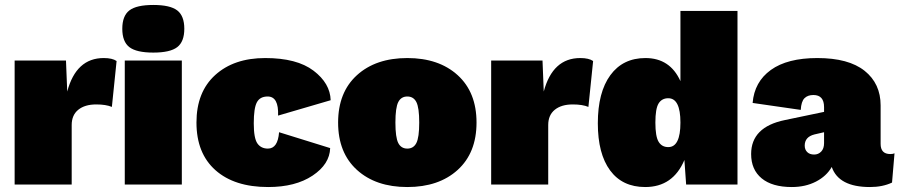

<svg xmlns="http://www.w3.org/2000/svg" viewBox="-20 -744 3626 774"><path d="M39 0V-500H246L251 -375Q287 -510 398 -510Q433 -510 450 -498L431 -313Q407 -323 368 -323Q322 -323 295.5 -301.5Q269 -280 269 -240V0Z M694.5 -554Q666 -532 598 -532Q530 -532 501.5 -554Q473 -576 473 -628Q473 -680 501.5 -702Q530 -724 598 -724Q666 -724 694.5 -702Q723 -680 723 -628Q723 -576 694.5 -554ZM713 -500V0H483V-500Z M1049 -510Q1177 -510 1244 -459Q1311 -408 1313 -340L1101 -278Q1104 -355 1059 -355Q1028 -355 1015.5 -331.5Q1003 -308 1003 -247Q1003 -187 1017.5 -166Q1032 -145 1060 -145Q1100 -145 1105 -211L1311 -147Q1309 -82 1240 -36Q1171 10 1061 10Q925 10 848.5 -58Q772 -126 772 -250Q772 -373 847.5 -441.5Q923 -510 1049 -510Z M1419 -441Q1495 -510 1622 -510Q1749 -510 1825 -441Q1901 -372 1901 -250Q1901 -128 1825 -59Q1749 10 1622 10Q1495 10 1419 -59Q1343 -128 1343 -250Q1343 -372 1419 -441ZM1658.5 -332.5Q1647 -355 1622 -355Q1597 -355 1585.5 -332.5Q1574 -310 1574 -250Q1574 -190 1585.5 -167.5Q1597 -145 1622 -145Q1647 -145 1658.5 -167.5Q1670 -190 1670 -250Q1670 -310 1658.5 -332.5Z M1960 0V-500H2167L2172 -375Q2208 -510 2319 -510Q2354 -510 2371 -498L2352 -313Q2328 -323 2289 -323Q2243 -323 2216.5 -301.5Q2190 -280 2190 -240V0Z M2723 -700H2953V0H2746L2739 -99Q2693 10 2581 10Q2489 10 2439.5 -57Q2390 -124 2390 -247Q2390 -372 2440.5 -441Q2491 -510 2582 -510Q2681 -510 2723 -417ZM2674 -151Q2723 -151 2723 -250Q2723 -348 2674 -348Q2648 -348 2635 -327Q2622 -306 2622 -250Q2622 -194 2635 -172.5Q2648 -151 2674 -151Z M3569 -123Q3580 -123 3586 -126L3576 -8Q3538 10 3487 10Q3361 10 3333 -71Q3312 -34 3269.5 -12Q3227 10 3172 10Q3093 10 3050.5 -25Q3008 -60 3008 -123Q3008 -232 3144 -260L3302 -293V-312Q3302 -361 3259 -361Q3236 -361 3223 -348Q3210 -335 3208 -301L3014 -329Q3021 -414 3087.5 -462Q3154 -510 3275 -510Q3401 -510 3465.5 -458.5Q3530 -407 3530 -319V-164Q3530 -123 3569 -123ZM3262 -121Q3279 -121 3290.5 -133Q3302 -145 3302 -167V-211L3263 -202Q3224 -192 3224 -157Q3224 -141 3234 -131Q3244 -121 3262 -121Z"/></svg>

Font: Elaine Sans Black
Style: Regular
Weight: 900
Designer: Wei Huang
Foundry: Wei Huang
Version: Version 2.001;December 24, 2019;FontCreator 12.0.0.2547 64-b